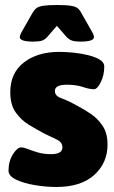

<svg xmlns="http://www.w3.org/2000/svg" viewBox="-20 -738 453 766"><path d="M205 8Q163 8 118.5 0.5Q74 -7 44 -21.5Q14 -36 14 -57Q14 -95 31.5 -122.5Q49 -150 64 -150Q75 -150 91 -143.5Q107 -137 130.5 -130Q154 -123 184 -123Q229 -123 229 -150Q229 -171 206 -181.5Q183 -192 155 -206Q125 -222 94 -241Q63 -260 42 -290.5Q21 -321 21 -370Q21 -447 75.5 -489Q130 -531 216 -531Q242 -531 272.5 -528Q303 -525 331.5 -518Q360 -511 378 -500Q396 -489 396 -473Q396 -438 382 -410Q368 -382 355 -382Q337 -382 310.5 -391Q284 -400 246 -400Q199 -400 199 -375Q199 -355 225 -346Q251 -337 292 -314Q317 -301 344 -282.5Q371 -264 390 -235Q409 -206 409 -161Q409 -88 356 -40Q303 8 205 8ZM113 -572Q59 -572 59 -590Q59 -598 69 -615L110 -687Q117 -699 125.5 -705.5Q134 -712 152.5 -715Q171 -718 207 -718Q244 -718 262.5 -715Q281 -712 289.5 -705.5Q298 -699 304 -687L345 -615Q355 -598 355 -590Q355 -572 301 -572Q279 -572 267.5 -576Q256 -580 246 -590L207 -635L168 -590Q159 -580 147.5 -576Q136 -572 113 -572Z"/></svg>

Font: Asap Black
Style: Regular
Weight: 900
Designer: Pablo Cosgaya
Foundry: Omnibus-Type
Version: Version 3.001; ttfautohint (v1.8.4.7-5d5b)